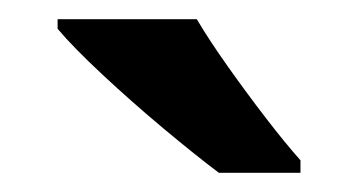

<svg xmlns="http://www.w3.org/2000/svg" viewBox="-20 -786 373 200"><path d="M185 -766Q198 -744 217.5 -716.5Q237 -689 257 -663Q277 -637 293 -619V-606H208Q184 -624 150.5 -652Q117 -680 86.5 -708.5Q56 -737 40 -756V-766Z"/></svg>

Font: Noto Sans Canadian Aboriginal SemiBold
Style: Regular
Weight: 600
Designer: Monotype Design Team, Typotheque's Kevin King
Foundry: Monotype Imaging Inc.
Version: Version 2.004; ttfautohint (v1.8.4.7-5d5b)